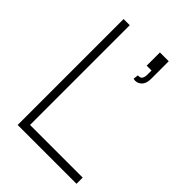

<svg xmlns="http://www.w3.org/2000/svg" viewBox="-214 -826 923 923"><g transform="rotate(45 247.5 -365.0)"><path d="M80 0V-720H122V-42H480V0ZM317 -551 320 -577Q337.5 -576 343.5 -585.2Q349.5 -594.5 349.8 -609.2Q350 -624 350 -640H317V-730H377V-610Q377 -577 359 -561Q341 -545 317 -551Z"/></g></svg>

Font: Manrope ExtraLight ExtraLight
Style: Regular
Weight: 250
Version: Version 4.501